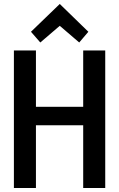

<svg xmlns="http://www.w3.org/2000/svg" viewBox="-20 -947 600 967"><path d="M50 0V-693H161V-409H399V-693H510V0H399V-316H161V0ZM183 -733 136 -787 281 -927 425 -787 379 -733 281 -817Z"/></svg>

Font: Ubuntu Sans Mono Medium
Style: Regular
Weight: 500
Monospace: yes
Designer: Dalton Maag Ltd
Foundry: Dalton Maag Ltd
Version: Version 1.006